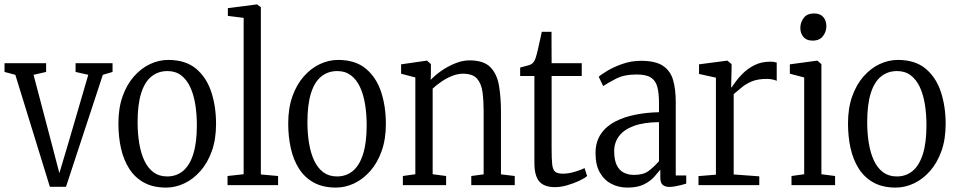

<svg xmlns="http://www.w3.org/2000/svg" viewBox="-22 -839 4332 870"><path d="M204 7.5 47.5 -500 -1.5 -513V-552.5H187V-513L130 -500L209.5 -198L247 -54.5L288.5 -193.5L378 -500L320.5 -513V-552.5H488V-513L444 -500L277 7.5Z M514.5 -279.5Q514.5 -349 533.5 -402.5Q552.5 -456 585.2 -493Q618 -530 658.2 -548.8Q698.5 -567.5 740.5 -567.5Q818.5 -567.5 866 -528Q913.5 -488.5 935.2 -422.8Q957 -357 957 -277.5Q957 -208 937.8 -154.2Q918.5 -100.5 886 -63.8Q853.5 -27 813.2 -8Q773 11 731 11Q672 11 630.8 -11.5Q589.5 -34 563.8 -74.2Q538 -114.5 526.2 -167Q514.5 -219.5 514.5 -279.5ZM735.5 -39.5Q777.5 -39.5 807.5 -64.5Q837.5 -89.5 853.8 -141Q870 -192.5 870 -271Q870 -322 862.8 -366.5Q855.5 -411 839.8 -444.8Q824 -478.5 798.5 -497.8Q773 -517 737 -517Q694.5 -517 664 -492.2Q633.5 -467.5 617.5 -416.2Q601.5 -365 601.5 -285.5Q601.5 -234 609 -189.2Q616.5 -144.5 632.2 -111Q648 -77.5 673.5 -58.5Q699 -39.5 735.5 -39.5Z M1082 -49.5V-758L1010.5 -767V-802L1141.5 -819H1143L1160 -806.5V-48.5L1238 -41.5V0H1009V-41.5Z M1284 -279.5Q1284 -349 1303 -402.5Q1322 -456 1354.8 -493Q1387.5 -530 1427.8 -548.8Q1468 -567.5 1510 -567.5Q1588 -567.5 1635.5 -528Q1683 -488.5 1704.8 -422.8Q1726.5 -357 1726.5 -277.5Q1726.5 -208 1707.2 -154.2Q1688 -100.5 1655.5 -63.8Q1623 -27 1582.8 -8Q1542.5 11 1500.5 11Q1441.5 11 1400.2 -11.5Q1359 -34 1333.2 -74.2Q1307.5 -114.5 1295.8 -167Q1284 -219.5 1284 -279.5ZM1505 -39.5Q1547 -39.5 1577 -64.5Q1607 -89.5 1623.2 -141Q1639.5 -192.5 1639.5 -271Q1639.5 -322 1632.2 -366.5Q1625 -411 1609.2 -444.8Q1593.5 -478.5 1568 -497.8Q1542.5 -517 1506.5 -517Q1464 -517 1433.5 -492.2Q1403 -467.5 1387 -416.2Q1371 -365 1371 -285.5Q1371 -234 1378.5 -189.2Q1386 -144.5 1401.8 -111Q1417.5 -77.5 1443 -58.5Q1468.5 -39.5 1505 -39.5Z M1860 -49.5V-488L1795.5 -505V-547.5L1910 -564H1913.5L1930.5 -548.5V-504.5L1929.5 -477Q1948.5 -497.5 1977.8 -518Q2007 -538.5 2040.8 -552Q2074.5 -565.5 2105 -565.5Q2169.5 -565.5 2199.8 -534.8Q2230 -504 2239 -451.2Q2248 -398.5 2248 -332V-49L2310.5 -41.5V0H2113.5V-41.5L2169.5 -49V-335Q2169.5 -382 2164.5 -420.8Q2159.5 -459.5 2140 -482.2Q2120.5 -505 2076 -505Q2052 -505 2026.8 -495Q2001.5 -485 1978.5 -469.2Q1955.5 -453.5 1938.5 -437.5V-49.5L1999.5 -41.5V0H1803.5V-41.5Z M2493 9Q2444 9 2421.8 -16.5Q2399.5 -42 2399.5 -101.5V-494.5H2335V-533Q2343.5 -535.5 2353.8 -538Q2364 -540.5 2373 -543.2Q2382 -546 2386 -548.5Q2390.5 -551.5 2394 -555.5Q2397.5 -559.5 2400.5 -565.2Q2403.5 -571 2406 -579.5Q2410 -591.5 2415.5 -615.5Q2421 -639.5 2426 -662.5Q2431 -685.5 2433 -695H2477L2477.5 -552.5H2614V-494.5H2477.5V-168Q2477.5 -120.5 2480 -95.5Q2482.5 -70.5 2493.2 -61.2Q2504 -52 2529 -52Q2554 -52 2583.2 -60.8Q2612.5 -69.5 2626.5 -77.5L2638.5 -41.5Q2626 -30.5 2601 -19Q2576 -7.5 2547 0.8Q2518 9 2493 9Z M2820.5 11Q2782 11 2749.2 -5.5Q2716.5 -22 2696.5 -56.5Q2676.5 -91 2676.5 -144.5Q2676.5 -196.5 2700.8 -232Q2725 -267.5 2766 -288.5Q2807 -309.5 2858.2 -319.5Q2909.5 -329.5 2964 -330.5V-374Q2964 -417 2956.5 -445.2Q2949 -473.5 2927.5 -487.5Q2906 -501.5 2863 -501.5Q2806 -501.5 2769 -482.2Q2732 -463 2711 -449L2691 -491Q2700 -500 2728.2 -517.2Q2756.5 -534.5 2797.2 -549Q2838 -563.5 2882.5 -563.5Q2948 -563.5 2982 -540.8Q3016 -518 3028 -476.2Q3040 -434.5 3040 -377V-44H3087.5V-7Q3078 -4 3064.5 -0.5Q3051 3 3036.5 5.5Q3022 8 3008.5 8Q2994 8 2982 -0.5Q2970 -9 2970 -35V-70.5Q2959.5 -57.5 2942.8 -38.2Q2926 -19 2897 -4Q2868 11 2820.5 11ZM2850 -46.5Q2893 -46.5 2916.2 -63.8Q2939.5 -81 2964 -108.5V-285.5Q2895 -285 2849.8 -268.2Q2804.5 -251.5 2782.8 -222Q2761 -192.5 2761 -154.5Q2761 -114.5 2772.5 -90.8Q2784 -67 2804.5 -56.8Q2825 -46.5 2850 -46.5Z M3143 0V-41L3222 -47.5V-487L3145.5 -504V-547.5L3271.5 -564H3274.5L3293 -548.5V-531.5L3291 -443H3293Q3297 -448.5 3310 -467Q3323 -485.5 3344.8 -507Q3366.5 -528.5 3397.2 -544Q3428 -559.5 3468 -559.5Q3478.5 -559.5 3485.8 -558.2Q3493 -557 3497.5 -555.5V-472.5Q3494.5 -475 3481.5 -478.2Q3468.5 -481.5 3452.5 -481.5Q3410.5 -481.5 3383 -469.5Q3355.5 -457.5 3336.8 -441.2Q3318 -425 3302.5 -412.5V-48.5L3418.5 -40V0Z M3564.5 0V-41.5L3622 -49.5V-488L3557 -505V-547.5L3679.5 -564H3682L3700 -548.5V-49.5L3762 -41.5V0ZM3659.5 -655Q3632.5 -655 3618.5 -671.5Q3604.5 -688 3604.5 -712.5Q3604.5 -737.5 3619.8 -757.8Q3635 -778 3666.5 -778H3667.5Q3694.5 -778 3708.5 -761.8Q3722.5 -745.5 3722.5 -720.5Q3722.5 -696 3707.2 -675.5Q3692 -655 3660.5 -655Z M3820.5 -279.5Q3820.5 -349 3839.5 -402.5Q3858.5 -456 3891.2 -493Q3924 -530 3964.2 -548.8Q4004.5 -567.5 4046.5 -567.5Q4124.5 -567.5 4172 -528Q4219.5 -488.5 4241.2 -422.8Q4263 -357 4263 -277.5Q4263 -208 4243.8 -154.2Q4224.5 -100.5 4192 -63.8Q4159.5 -27 4119.2 -8Q4079 11 4037 11Q3978 11 3936.8 -11.5Q3895.5 -34 3869.8 -74.2Q3844 -114.5 3832.2 -167Q3820.5 -219.5 3820.5 -279.5ZM4041.5 -39.5Q4083.5 -39.5 4113.5 -64.5Q4143.5 -89.5 4159.8 -141Q4176 -192.5 4176 -271Q4176 -322 4168.8 -366.5Q4161.5 -411 4145.8 -444.8Q4130 -478.5 4104.5 -497.8Q4079 -517 4043 -517Q4000.5 -517 3970 -492.2Q3939.5 -467.5 3923.5 -416.2Q3907.5 -365 3907.5 -285.5Q3907.5 -234 3915 -189.2Q3922.5 -144.5 3938.2 -111Q3954 -77.5 3979.5 -58.5Q4005 -39.5 4041.5 -39.5Z"/></svg>

Font: Merriweather 24pt SemiCondensed Light
Style: Regular
Weight: 300
Width: 4
Designer: Eben Sorkin
Foundry: Eben Sorkin
Version: Version 2.100